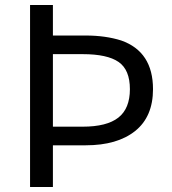

<svg xmlns="http://www.w3.org/2000/svg" viewBox="-20 -753 692 773"><path d="M101 -733H193V-610H325Q405 -610 468 -590Q596 -545 596 -394Q596 -283 524 -225.5Q452 -168 325 -168H193V0H101ZM503 -394Q503 -472 457.5 -503.5Q412 -535 313 -535H193V-243H313Q410 -243 456.5 -279.5Q503 -316 503 -394Z"/></svg>

Font: Merged Yaku Han JP
Style: Regular
Weight: 400
Designer: Ryoko NISHIZUKA 西塚涼子 (kana, bopomofo & ideographs); Paul D. Hunt (Latin, Greek & Cyrillic); Sandoll Communications 산돌커뮤니
Foundry: Adobe
Version: Version 2.004